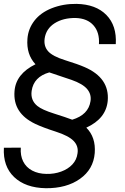

<svg xmlns="http://www.w3.org/2000/svg" viewBox="-32 -741 652 1003"><path d="M530.8 -214.4Q522 -121.1 418.9 -74.2Q469.2 -23.9 462.9 58.6Q456.1 143.6 385.7 193.4Q315.4 243.2 207 242.2Q101.1 240.2 42 184.1Q-17.1 127.9 -11.7 30.8L76.7 30.3Q73.7 71.8 89.1 102.5Q104.5 133.3 136.2 150.1Q168 167 210.9 167.5Q251.5 168.5 287.6 155.3Q323.7 142.1 346.2 117.9Q368.7 93.8 373 60.1Q378.9 22.5 352.8 -4.6Q326.7 -31.7 259 -53.5Q191.4 -75.2 152.3 -93.8Q34.2 -149.9 43.9 -265.1Q50.8 -355 153.3 -405.3Q105 -457 111.3 -538.1Q115.2 -590.8 147.9 -633.1Q180.7 -675.3 238.8 -698.2Q298.8 -721.7 367.7 -720.7Q468.8 -718.8 523.7 -662.8Q578.6 -606.9 572.8 -510.3H484.9Q488.8 -571.8 456.5 -608.4Q424.3 -645 363.8 -647Q297.9 -647.9 253.2 -619.4Q208.5 -590.8 201.2 -539.6Q195.8 -500 219.2 -473.4Q242.7 -446.8 308.8 -426.3Q375 -405.8 409.7 -390.6Q541 -334 530.8 -214.4ZM300.8 -337.4 225.6 -362.8Q144 -339.8 133.3 -266.1Q126.5 -217.3 163.1 -187.5Q187.5 -167.5 250.5 -147.7Q313.5 -127.9 345.2 -115.7Q430.2 -141.1 440.9 -212.9Q446.3 -248.5 423.1 -275.9Q399.9 -303.2 341.8 -323.7Z"/></svg>

Font: RobotoDraft
Style: Italic
Weight: 400
Italic angle: -12°
Version: Version 2.001101; 2014